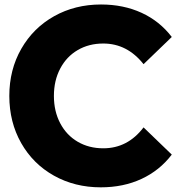

<svg xmlns="http://www.w3.org/2000/svg" viewBox="-20 -812 783 847"><path d="M21.1 -388.9Q21.1 -504.4 73.9 -596.7Q126.7 -688.9 218.9 -740.6Q311.1 -792.2 425.6 -792.2Q524.4 -792.2 604.4 -755.6Q684.4 -718.9 737.8 -648.9L613.3 -528.9Q541.1 -620 435.6 -620Q372.2 -620 322.8 -591.1Q273.3 -562.2 245.6 -509.4Q217.8 -456.7 217.8 -388.9Q217.8 -321.1 245.6 -268.3Q273.3 -215.6 322.8 -186.7Q372.2 -157.8 435.6 -157.8Q543.3 -157.8 613.3 -250L737.8 -130Q684.4 -60 604.4 -22.8Q524.4 14.4 424.4 14.4Q310 14.4 217.8 -37.2Q125.6 -88.9 73.3 -181.1Q21.1 -273.3 21.1 -388.9Z"/></svg>

Font: Paperlogy 9 Black
Style: Regular
Weight: 900
Designer: redesigned by Lee Juim, glyphs from Gmarket Sans & Montserrat
Foundry: PT&
Version: Version 1.001